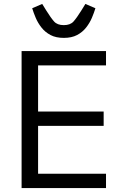

<svg xmlns="http://www.w3.org/2000/svg" viewBox="-20 -958 640 978"><path d="M90 0V-698H520V-625H174V-390H508V-317H174V-73H520V0ZM305 -765Q265 -765 237.5 -779.5Q210 -794 191.5 -817.5Q173 -841 162 -867Q151 -893 144 -916L195 -938L216 -904Q239 -867 255.5 -848.5Q272 -830 305 -830Q338 -830 354.5 -848.5Q371 -867 394 -904L415 -938L466 -916Q459 -893 448 -867Q437 -841 418.5 -817.5Q400 -794 372.5 -779.5Q345 -765 305 -765Z"/></svg>

Font: Lilex
Style: Regular
Weight: 400
Monospace: yes
Designer: Mike Abbink, Paul van der Laan, Pieter van Rosmalen, Mikhael Khrustik
Foundry: Mikhael Khrustik
Version: Version 2.510